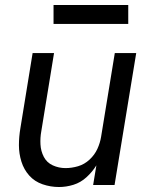

<svg xmlns="http://www.w3.org/2000/svg" viewBox="-20 -743 616 771"><path d="M217 8Q246 8 275 -1Q304 -10 327.5 -31.5Q351 -53 367 -79L354 0H440L527 -530H441L386 -194Q382 -169 371 -145Q360 -121 339.5 -102Q319 -83 293.5 -75.5Q268 -68 243 -68Q216 -68 192 -79Q168 -90 156 -113Q144 -136 142.5 -163Q141 -190 146 -217L197 -530H111L62 -229Q56 -194 56 -160Q56 -126 66 -94Q76 -62 97.5 -38Q119 -14 151 -3Q183 8 217 8ZM195 -647H495V-723H195Z"/></svg>

Font: Iosevka Sparkle Oblique
Style: Regular
Weight: 400
Italic angle: -9°
Designer: Belleve Invis
Foundry: Belleve Invis
Version: Version 4.5.0; ttfautohint (v1.8.3)